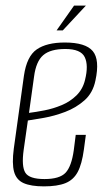

<svg xmlns="http://www.w3.org/2000/svg" viewBox="-20 -653 380 682"><path d="M136 9Q90 9 64 -2.5Q38 -14 30 -43Q22 -72 29 -125L65 -384Q75 -453 110.5 -477.5Q146 -502 210 -502Q284 -502 309.5 -471.5Q335 -441 319 -367Q310 -323 280 -296.5Q250 -270 211.5 -255.5Q173 -241 136.5 -234.5Q100 -228 79 -225L64 -120Q56 -62 70 -39.5Q84 -17 138 -17Q192 -17 213 -39.5Q234 -62 242 -119L249 -174H285L278 -122Q271 -70 256 -42Q241 -14 212.5 -2.5Q184 9 136 9ZM83 -252Q107 -255 138 -261Q169 -267 199 -279.5Q229 -292 251.5 -314Q274 -336 282 -369Q295 -421 281 -450Q267 -479 212 -479Q159 -479 133.5 -457Q108 -435 101 -381ZM181 -545 243 -633H285L203 -545Z"/></svg>

Font: Alumni Sans Thin ExtraLight
Style: Italic
Weight: 250
Italic angle: -8°
Version: Version 1.016